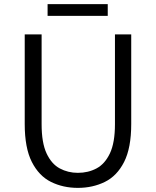

<svg xmlns="http://www.w3.org/2000/svg" viewBox="-20 -899 756 932"><path d="M358 13Q286 13 227.5 -16Q169 -45 134.5 -113Q100 -181 100 -297V-732H182V-296Q182 -206 206 -154.5Q230 -103 270 -81.5Q310 -60 358 -60Q408 -60 448.5 -81.5Q489 -103 513.5 -154.5Q538 -206 538 -296V-732H617V-297Q617 -181 582.5 -113Q548 -45 489 -16Q430 13 358 13ZM211 -822V-879H503V-822Z"/></svg>

Font: Source Han Sans SC Normal
Style: Regular
Weight: 350
Designer: Ryoko NISHIZUKA 西塚涼子 (kana, bopomofo & ideographs); Paul D. Hunt (Latin, Greek & Cyrillic); Sandoll Communications 산돌커뮤니
Foundry: Adobe
Version: Version 2.004;hotconv 1.0.118;makeotfexe 2.5.65603